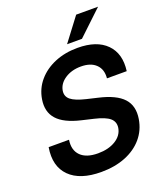

<svg xmlns="http://www.w3.org/2000/svg" viewBox="-167 -1037 977 1155"><g transform="rotate(-20 321.5 -459.5)"><path d="M280.3 11.7Q144.5 11.7 78.6 -54.2Q12.7 -120.1 32.2 -237.3H162.6Q152.8 -172.9 189 -136.7Q225.1 -100.6 299.8 -100.6Q366.7 -100.6 412.1 -128.4Q457.5 -156.2 465.3 -202.6Q471.2 -240.7 444.1 -264.4Q417 -288.1 347.7 -304.2L272.9 -321.8Q168 -346.2 124.3 -395.3Q80.6 -444.3 93.3 -521.5Q104 -586.9 145.8 -635.7Q187.5 -684.6 252.7 -711.9Q317.9 -739.3 398.9 -739.3Q521.5 -739.3 583 -677Q644.5 -614.7 629.9 -506.3H503.4Q508.8 -562.5 475.6 -594.7Q442.4 -627 379.9 -627Q320.3 -627 277.8 -599.1Q235.4 -571.3 228 -527.8Q222.2 -492.2 249 -470Q275.9 -447.8 343.3 -431.6L413.6 -415Q522.9 -390.1 567.9 -340.8Q612.8 -291.5 599.6 -210.9Q588.4 -142.6 545.7 -92.5Q502.9 -42.5 435.1 -15.4Q367.2 11.7 280.3 11.7ZM348.1 -781.2 460.4 -929.7H600.6L443.4 -781.2Z"/></g></svg>

Font: Inter Display Semi Bold
Style: Italic
Weight: 600
Italic angle: -9.39999°
Designer: Rasmus Andersson
Foundry: rsms
Version: Version 4.000;git-4fc901f